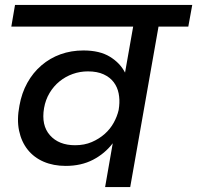

<svg xmlns="http://www.w3.org/2000/svg" viewBox="-20 -760 801 780"><path d="M285 -170Q323 -170 353 -183Q383 -196 405.5 -216Q428 -236 442 -261.5Q456 -287 462 -313L464 -328Q467 -355 462 -380.5Q457 -406 442 -426Q427 -446 401 -458Q375 -470 337 -470Q305 -470 275.5 -459.5Q246 -449 222 -429.5Q198 -410 181.5 -382.5Q165 -355 159 -321Q147 -251 183 -210.5Q219 -170 285 -170ZM624 -652 509 0H407L438 -178Q406 -136 358 -111Q310 -86 247 -86Q197 -86 157.5 -103Q118 -120 92.5 -152Q67 -184 57.5 -229Q48 -274 59 -331Q68 -382 91 -423.5Q114 -465 148.5 -494.5Q183 -524 226 -539.5Q269 -555 319 -555Q385 -555 426.5 -529.5Q468 -504 488 -465L521 -652H26L41 -740H761L745 -652Z"/></svg>

Font: SVN-Poppins Medium
Style: Italic
Weight: 500
Italic angle: -10°
Designer: Ninad Kale (Devanagari), Jonny Pinhorn (Latin)
Foundry: Indian Type Foundry
Version: Version 3.002 2017; ttfautohint (v1.8.3)